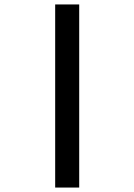

<svg xmlns="http://www.w3.org/2000/svg" viewBox="-20 -749 604 863"><path d="M228 94V-729H336V94Z"/></svg>

Font: AR One Sans
Style: Bold
Weight: 700
Designer: Niteesh Yadav
Foundry: Niteesh Yadav
Version: Version 1.001;gftools[0.9.33]